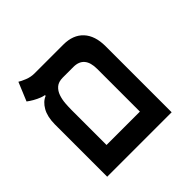

<svg xmlns="http://www.w3.org/2000/svg" viewBox="-159 -758 904 904"><g transform="rotate(-45 293.0 -306.0)"><path d="M387.2 0V-392.1Q387.2 -478 314.5 -478H137.7Q122.6 -478 105.2 -484.6Q87.9 -491.2 71.3 -500.7Q54.7 -510.3 43.5 -519L82 -611.8Q93.3 -604.5 116.2 -595.2Q139.2 -585.9 163.6 -585.9H355.5Q419.9 -585.9 455.3 -547.9Q490.7 -509.8 490.7 -439.5V0ZM105 0V-107.9H461.4V0ZM61.5 0V-349.1Q62 -399.9 80.3 -431.6Q98.6 -463.4 126 -474.1V-509.3L244.1 -478Q215.3 -478 199.2 -464.1Q183.1 -450.2 175.8 -428.7Q168.5 -407.2 166.7 -383.5Q165 -359.9 165 -339.8V0Z"/></g></svg>

Font: Cascadia Mono Medium
Style: Regular
Weight: 500
Monospace: yes
Designer: Aaron Bell
Foundry: Saja Typeworks
Version: Version 2407.024